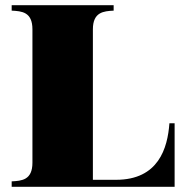

<svg xmlns="http://www.w3.org/2000/svg" viewBox="-20 -720 724 740"><path d="M633 -245C626 -149 591 -27 427 -27H338V-607C338 -674 380 -677 418 -679V-700H25V-679C64 -677 105 -674 105 -607V-93C105 -26 64 -23 25 -21V0H653V-245Z"/></svg>

Font: Sprat Black
Style: Regular
Weight: 900
Designer: Ethan Nakache
Foundry: Collletttivo
Version: Version 2.000;Glyphs 3.2 (3217)